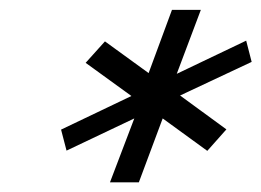

<svg xmlns="http://www.w3.org/2000/svg" viewBox="-20 -696 535 393"><path d="M205.1 -322.8 254.9 -453.6 116.2 -387.7 105 -430.7 249 -499.5 155.3 -567.4 194.8 -611.3 284.2 -546.4 332 -675.8H391.1L341.8 -544.9L483.9 -612.8L495.1 -569.3L348.6 -500.5L443.4 -431.2L404.3 -387.2L313 -453.6L264.2 -322.8Z"/></svg>

Font: Elstob SemiBold
Style: Italic
Weight: 600
Italic angle: -20°
Designer: Peter S. Baker
Version: Version 1.015